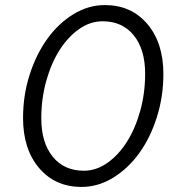

<svg xmlns="http://www.w3.org/2000/svg" viewBox="-20 -729 694 758"><path d="M302 9Q198 9 134.5 -65.5Q71 -140 71 -263Q71 -353 97 -434Q123 -515 167 -576Q211 -637 270 -673Q329 -709 394 -709Q498 -709 561.5 -634.5Q625 -560 625 -437Q625 -347 599 -265.5Q573 -184 529 -123.5Q485 -63 426 -27Q367 9 302 9ZM311 -55Q360 -55 404 -86Q448 -117 481 -169Q514 -221 533.5 -291Q553 -361 553 -438Q553 -534 508 -589.5Q463 -645 385 -645Q336 -645 292 -614Q248 -583 215 -531Q182 -479 162.5 -409Q143 -339 143 -262Q143 -166 188 -110.5Q233 -55 311 -55Z"/></svg>

Font: Red Hat Text
Style: Italic
Weight: 400
Italic angle: -12°
Designer: Pentagram / MCKL
Foundry: Pentagram / MCKL
Version: Version 1.005; Red Hat Text Italic